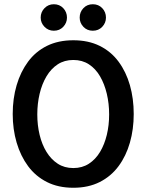

<svg xmlns="http://www.w3.org/2000/svg" viewBox="-20 -882 692 906"><path d="M326 4Q255 4 201.5 -23Q148 -50 112.5 -98Q77 -146 58.5 -209Q40 -272 40 -344Q40 -417 58.5 -480Q77 -543 112.5 -591Q148 -639 201.5 -665.5Q255 -692 326 -692Q397 -692 450.5 -665.5Q504 -639 539.5 -591Q575 -543 593 -480Q611 -417 611 -344Q611 -272 593 -209Q575 -146 539.5 -98Q504 -50 450.5 -23Q397 4 326 4ZM326 -89Q368 -89 399.5 -109.5Q431 -130 452 -165Q473 -200 484 -245.5Q495 -291 495 -342Q495 -393 484 -439.5Q473 -486 452 -522Q431 -558 399.5 -578.5Q368 -599 326 -599Q284 -599 252.5 -578.5Q221 -558 199.5 -522Q178 -486 167 -439.5Q156 -393 156 -342Q156 -291 167 -245.5Q178 -200 199.5 -165Q221 -130 252.5 -109.5Q284 -89 326 -89ZM418 -737Q391 -737 373.5 -755.5Q356 -774 356 -799Q356 -825 373.5 -843.5Q391 -862 418 -862Q445 -862 462.5 -843.5Q480 -825 480 -799Q480 -774 462.5 -755.5Q445 -737 418 -737ZM234 -737Q208 -737 190 -755.5Q172 -774 172 -799Q172 -825 190 -843.5Q208 -862 234 -862Q261 -862 278.5 -843.5Q296 -825 296 -799Q296 -774 278.5 -755.5Q261 -737 234 -737Z"/></svg>

Font: Kreon Medium
Style: Regular
Weight: 500
Version: Version 2.002